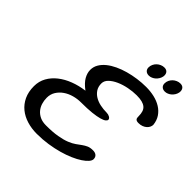

<svg xmlns="http://www.w3.org/2000/svg" viewBox="-228 -1058 1256 1256"><g transform="rotate(45 399.5 -430.5)"><path d="M526.4 -402.8Q534.2 -402.8 541.5 -400.9Q548.8 -398.9 554.7 -395.5Q560.5 -392.1 564 -387.5Q567.4 -382.8 567.4 -377.9Q567.4 -370.1 557.6 -362.1Q547.9 -354 523.9 -347.2Q500 -340.3 460.2 -335.9Q420.4 -331.5 359.9 -331.5Q327.1 -331.5 294.9 -322.5Q262.7 -313.5 237.3 -295.9Q211.9 -278.3 196 -252.9Q180.2 -227.5 180.2 -194.8Q180.2 -168.5 187.7 -144.5Q195.3 -120.6 210.7 -102.5Q226.1 -84.5 249.3 -73.7Q272.5 -63 304.2 -63Q368.2 -63 410.6 -70.6Q453.1 -78.1 481.7 -89.6Q510.3 -101.1 528.6 -114.3Q546.9 -127.4 562.7 -138.9Q578.6 -150.4 595.5 -158Q612.3 -165.5 637.7 -165.5Q658.2 -165.5 669.9 -155.5Q681.6 -145.5 681.6 -127Q681.6 -114.3 668.2 -98.6Q654.8 -83 630.1 -66.7Q605.5 -50.3 570.8 -35.2Q536.1 -20 493.7 -8.1Q451.2 3.9 402.3 11.2Q353.5 18.6 300.8 18.6Q252.4 18.6 210 5.6Q167.5 -7.3 135.7 -33.2Q104 -59.1 85.7 -97.9Q67.4 -136.7 67.4 -189Q67.4 -233.9 87.9 -270.8Q108.4 -307.6 143.8 -335.4Q179.2 -363.3 226.3 -381.3Q273.4 -399.4 326.7 -406.2Q285.6 -437 269 -466.6Q252.4 -496.1 252.4 -524.9Q252.4 -553.2 266.6 -577.4Q280.8 -601.6 305.4 -621.6Q330.1 -641.6 362.8 -657Q395.5 -672.4 433.1 -682.9Q470.7 -693.4 511 -699Q551.3 -704.6 590.3 -704.6Q630.4 -704.6 666.3 -696.3Q702.1 -688 730.5 -670.4Q758.8 -652.8 776.9 -626Q794.9 -599.1 798.8 -562.5Q798.8 -552.2 793.9 -541.5Q789.1 -530.8 779.1 -521.7Q769 -512.7 754.6 -507.1Q740.2 -501.5 721.2 -501.5Q710.9 -501.5 704.8 -503.9Q698.7 -506.3 695.6 -510.7Q692.4 -515.1 691.7 -521.2Q690.9 -527.3 690.9 -534.7Q690.9 -557.6 685.5 -574.2Q680.2 -590.8 667.7 -601.3Q655.3 -611.8 635.3 -616.9Q615.2 -622.1 585.4 -622.1Q549.8 -622.1 511.2 -614.5Q472.7 -606.9 440.4 -592.5Q408.2 -578.1 387.5 -558.1Q366.7 -538.1 366.7 -513.2Q366.7 -483.9 380.1 -462.9Q393.6 -441.9 415.8 -428.5Q438 -415 466.8 -408.9Q495.6 -402.8 526.4 -402.8ZM621.1 -831.1Q618.7 -818.8 611.8 -807.6Q605 -796.4 595.5 -787.8Q585.9 -779.3 574 -774.2Q562 -769 549.8 -769Q531.7 -769 521.2 -779.1Q510.7 -789.1 510.7 -805.7Q510.7 -820.8 517.1 -834.2Q523.4 -847.7 533.7 -857.4Q543.9 -867.2 557.4 -873Q570.8 -878.9 585 -878.9Q603 -878.9 612.5 -868.9Q622.1 -858.9 622.1 -842.3Q622.1 -839.8 621.8 -836.9Q621.6 -834 621.1 -831.1ZM769 -831.1Q766.6 -818.8 759.8 -807.6Q752.9 -796.4 743.4 -787.8Q733.9 -779.3 721.9 -774.2Q710 -769 697.8 -769Q679.7 -769 669.2 -779.1Q658.7 -789.1 658.7 -805.7Q658.7 -820.8 665 -834.2Q671.4 -847.7 681.6 -857.4Q691.9 -867.2 705.3 -873Q718.8 -878.9 732.9 -878.9Q751 -878.9 760.5 -868.9Q770 -858.9 770 -842.3Q770 -839.8 769.8 -836.9Q769.5 -834 769 -831.1Z"/></g></svg>

Font: Damion
Style: Regular
Weight: 400
Foundry: vernon adams
Version: Version 1.000